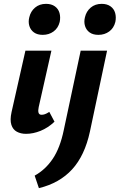

<svg xmlns="http://www.w3.org/2000/svg" viewBox="-20 -687 621 997"><path d="M115 8Q88 8 67.5 -3Q47 -14 39 -39Q31 -64 40 -105L112 -424H247L181 -131Q177 -113 180 -102Q183 -91 196 -91Q204 -91 213 -94Q222 -97 236 -106L263 -55Q229 -23 190.5 -7.5Q152 8 115 8ZM202 -506Q174 -506 156.5 -518.5Q139 -531 132.5 -552Q126 -573 132 -597Q139 -628 162 -647.5Q185 -667 219 -667Q247 -667 265 -654Q283 -641 289 -619.5Q295 -598 290 -573Q282 -541 258 -523.5Q234 -506 202 -506ZM311 -11 399 -424H536L447 -4Q420 121 354.5 192.5Q289 264 182 290L160 225Q216 194 254 137.5Q292 81 311 -11ZM491 -506Q463 -506 445.5 -518.5Q428 -531 421.5 -552Q415 -573 421 -597Q428 -628 451 -647.5Q474 -667 508 -667Q536 -667 554 -654Q572 -641 578 -619.5Q584 -598 579 -573Q571 -541 547 -523.5Q523 -506 491 -506Z"/></svg>

Font: Ysabeau ExtraBold
Style: Italic
Weight: 800
Italic angle: -12°
Designer: Christian Thalmann (Catharsis Fonts)
Version: Version 2.002